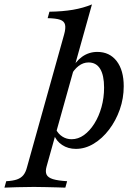

<svg xmlns="http://www.w3.org/2000/svg" viewBox="-120 -661 623 867"><path d="M-100 186.3 -91.9 157.3Q-61.3 155.6 -43.1 149.2Q-25 142.7 -14.5 129.8Q-4 116.9 1.6 95.2L169.4 -504.8Q177.4 -533.1 173.8 -549.2Q170.2 -565.3 151.6 -571.8Q133.1 -578.2 95.2 -579L103.2 -608.1Q162.9 -608.9 209.7 -616.9Q256.5 -625 295.2 -641.1L90.3 91.1Q83.9 113.7 90.3 127.4Q96.8 141.1 119.4 148Q141.9 154.8 183.1 157.3L175 186.3Q160.5 185.5 137.1 185.1Q113.7 184.7 86.7 183.9Q59.7 183.1 33.1 183.1Q-6.5 183.1 -43.1 184.3Q-79.8 185.5 -100 186.3ZM222.6 11.3Q187.1 11.3 160.5 -6.5Q133.9 -24.2 123.4 -53.2L132.3 -77.4Q143.5 -55.6 162.1 -44Q180.6 -32.3 203.2 -32.3Q233.1 -32.3 259.3 -51.2Q285.5 -70.2 306 -102.8Q326.6 -135.5 338.3 -177.4Q350 -219.4 350 -265.3Q350 -321 332.3 -350Q314.5 -379 279.8 -379Q255.6 -379 234.7 -362.9Q213.7 -346.8 198.4 -317.7L200 -341.9Q220.2 -383.1 250.8 -404.8Q281.5 -426.6 319.4 -426.6Q375 -426.6 406.9 -385.1Q438.7 -343.5 438.7 -271.8Q438.7 -216.9 421 -166.5Q403.2 -116.1 372.6 -75.8Q341.9 -35.5 303.2 -12.1Q264.5 11.3 222.6 11.3Z"/></svg>

Font: Playfair 5pt SemiExpanded Light Medium
Style: Italic
Weight: 500
Italic angle: -15.6°
Version: Version 2.001;gftools[0.9.30]